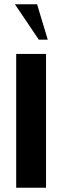

<svg xmlns="http://www.w3.org/2000/svg" viewBox="-20 -881 294 901"><path d="M196 0H56V-628H196V0ZM204 -695H162L50 -861H154L204 -695Z"/></svg>

Font: CAT North
Style: Regular
Weight: 400
Designer: Peter Wiegel
Foundry: Peter Wiegel
Version: Version 1.000